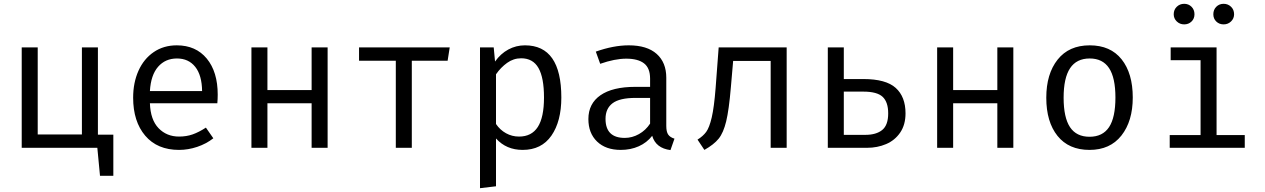

<svg xmlns="http://www.w3.org/2000/svg" viewBox="-20 -776 6640 1008"><path d="M575 -69V147H505L491 0H94V-527H178V-70H410V-527H494V-69Z M920 -59Q959 -59 991.5 -70.5Q1024 -82 1061 -106L1100 -50Q1063 -21 1015.5 -5Q968 11 920 11Q806 11 742.5 -63.5Q679 -138 679 -263Q679 -342 707 -404.5Q735 -467 787 -502.5Q839 -538 908 -538Q1008 -538 1065.5 -468.5Q1123 -399 1123 -279Q1123 -256 1121 -234H767Q770 -147 812.5 -103Q855 -59 920 -59ZM767 -298H1041Q1040 -381 1005 -425Q970 -469 909 -469Q848 -469 810 -425.5Q772 -382 767 -298Z M1616 -234H1384V0H1300V-527H1384V-303H1616V-527H1700V0H1616Z M2330 -457H2142V0H2058V-457H1865V-527H2341Z M2927 -264Q2927 -139 2875 -64Q2823 11 2724 11Q2638 11 2584 -49V202L2500 212V-527H2572L2579 -453Q2608 -494 2648.5 -516Q2689 -538 2736 -538Q2927 -538 2927 -264ZM2584 -386V-125Q2605 -94 2636.5 -76.5Q2668 -59 2705 -59Q2771 -59 2803.5 -109.5Q2836 -160 2836 -264Q2836 -368 2807 -419Q2778 -470 2716 -470Q2676 -470 2642.5 -446Q2609 -422 2584 -386Z M3521 -48 3500 12Q3423 2 3404 -63Q3376 -27 3333.5 -8Q3291 11 3239 11Q3160 11 3114.5 -33Q3069 -77 3069 -151Q3069 -232 3132.5 -276Q3196 -320 3315 -320H3393V-363Q3393 -419 3361 -443.5Q3329 -468 3268 -468Q3208 -468 3131 -441L3108 -505Q3201 -538 3281 -538Q3377 -538 3427.5 -493Q3478 -448 3478 -368V-115Q3478 -84 3488 -69.5Q3498 -55 3521 -48ZM3393 -127V-262H3317Q3233 -262 3196 -234Q3159 -206 3159 -152Q3159 -52 3260 -52Q3299 -52 3334.5 -72Q3370 -92 3393 -127Z M4110 0H4026V-456H3829L3817 -317Q3807 -199 3792.5 -139Q3778 -79 3753 -48Q3728 -17 3678 11L3642 -43Q3671 -61 3687.5 -83.5Q3704 -106 3716.5 -159Q3729 -212 3737 -314L3753 -527H4110Z M4410 -361H4513Q4631 -361 4682.5 -314.5Q4734 -268 4734 -181Q4734 -121 4706 -80Q4678 -39 4632 -19.5Q4586 0 4532 0H4326V-527H4410ZM4410 -295V-68H4523Q4580 -68 4611.5 -93.5Q4643 -119 4643 -181Q4643 -240 4614 -267.5Q4585 -295 4512 -295Z M5216 -234H4984V0H4900V-527H4984V-303H5216V-527H5300V0H5216Z M5927 -264Q5927 -140 5867.5 -64.5Q5808 11 5700 11Q5591 11 5532 -62.5Q5473 -136 5473 -263Q5473 -388 5532.5 -463Q5592 -538 5701 -538Q5810 -538 5868.5 -464.5Q5927 -391 5927 -264ZM5564 -263Q5564 -159 5597.5 -108.5Q5631 -58 5700 -58Q5769 -58 5802.5 -108.5Q5836 -159 5836 -264Q5836 -368 5802.5 -418.5Q5769 -469 5701 -469Q5632 -469 5598 -418Q5564 -367 5564 -263Z M6367 -67H6515V0H6121V-67H6283V-460H6126V-527H6367ZM6142 -701Q6142 -725 6158 -740.5Q6174 -756 6197 -756Q6220 -756 6235.5 -740.5Q6251 -725 6251 -701Q6251 -678 6235.5 -663Q6220 -648 6197 -648Q6174 -648 6158 -663.5Q6142 -679 6142 -701ZM6350 -701Q6350 -725 6365.5 -740.5Q6381 -756 6404 -756Q6427 -756 6443 -740.5Q6459 -725 6459 -701Q6459 -679 6443 -663.5Q6427 -648 6404 -648Q6381 -648 6365.5 -663Q6350 -678 6350 -701Z"/></svg>

Font: FiraDG Mono
Style: Regular
Weight: 400
Designer: Carrois Corporate & Edenspiekermann AG
Foundry: Carrois Corporate GbR & Edenspiekermann AG
Version: Version 3.206